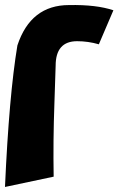

<svg xmlns="http://www.w3.org/2000/svg" viewBox="-24 -723 466 755"><path d="M421.9 -682.6 364.7 -548.8Q322.3 -561 279.3 -561Q194.8 -561 194.8 -464.4L189.9 -314.9Q184.6 -170.4 187 -28.3L-4.4 12.2Q11.7 -348.1 44.4 -544.4Q96.7 -703.1 247.6 -703.1Q355 -705.1 421.9 -682.6Z"/></svg>

Font: Lapsus Pro (theguybrush.com)
Style: Bold
Weight: 700
Designer: Jose Roses
Version: Version 1.00 February 9, 2018, initial release